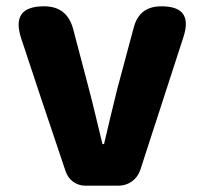

<svg xmlns="http://www.w3.org/2000/svg" viewBox="-20 -589 647 609"><path d="M108 -284 188 -46C197 -18 222 0 251 0H306H356C388 0 415 -20 425 -50L562 -472C583 -537 560 -569 492 -569C445 -569 416 -547 404 -501L352 -307C338 -251 324 -192 310 -132H305C290 -192 277 -251 262 -307L212 -497C199 -545 169 -569 120 -569C49 -569 25 -536 47 -468Z"/></svg>

Font: GenSenRounded2 TW H
Style: Regular
Weight: 900
Version: Version 2.100;PS 2.1;hotconv 16.6.51;makeotf.lib2.5.65220 DE